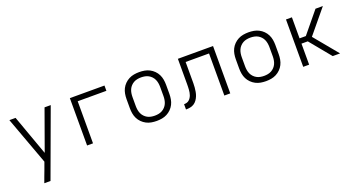

<svg xmlns="http://www.w3.org/2000/svg" viewBox="-44 -1147 3688 1981"><g transform="rotate(-20 1800.0 -156.5)"><path d="M189 215Q200 184 211.5 153Q223 122 235 91L266 6L73 -520H141L300 -78L459 -520H527L257 215Z M737 0V-520H1117V-462H802V0Z M1500 8Q1471 8 1442 3Q1413 -2 1387 -15.5Q1361 -29 1340 -50Q1319 -71 1306 -97Q1293 -123 1288 -152Q1283 -181 1283 -210V-310Q1283 -339 1288 -368Q1293 -397 1306 -423Q1319 -449 1340 -470Q1361 -491 1387 -504.5Q1413 -518 1442 -523Q1471 -528 1500 -528Q1529 -528 1558 -523Q1587 -518 1613 -504.5Q1639 -491 1660 -470Q1681 -449 1694 -423Q1707 -397 1712 -368Q1717 -339 1717 -310V-210Q1717 -181 1712 -152Q1707 -123 1694 -97Q1681 -71 1660 -50Q1639 -29 1613 -15.5Q1587 -2 1558 3Q1529 8 1500 8ZM1500 -50Q1521 -50 1542 -54Q1563 -58 1581 -68Q1599 -78 1613.5 -93.5Q1628 -109 1636.5 -128Q1645 -147 1648.5 -168Q1652 -189 1652 -210V-310Q1652 -331 1648.5 -352Q1645 -373 1636.5 -392Q1628 -411 1613.5 -426.5Q1599 -442 1581 -452Q1563 -462 1542 -466Q1521 -470 1500 -470Q1479 -470 1458 -466Q1437 -462 1419 -452Q1401 -442 1386.5 -426.5Q1372 -411 1363.5 -392Q1355 -373 1351.5 -352Q1348 -331 1348 -310V-210Q1348 -189 1351.5 -168Q1355 -147 1363.5 -128Q1372 -109 1386.5 -93.5Q1401 -78 1419 -68Q1437 -58 1458 -54Q1479 -50 1500 -50Z M1823 0V-58Q1838 -58 1852.5 -62Q1867 -66 1878 -75.5Q1889 -85 1897 -97.5Q1905 -110 1910 -124Q1915 -138 1917.5 -152.5Q1920 -167 1921 -182Q1922 -197 1922.5 -212Q1923 -227 1923 -241Q1923 -251 1923 -261Q1923 -271 1923 -281V-520H2309V0H2244V-462H1987V-280Q1987 -279 1987 -278Q1987 -277 1987 -275Q1987 -252 1987 -229Q1987 -206 1985 -183Q1983 -160 1979 -137Q1975 -114 1966.5 -92.5Q1958 -71 1944.5 -52Q1931 -33 1911.5 -20.5Q1892 -8 1869 -4Q1846 0 1823 0Z M2700 8Q2671 8 2642 3Q2613 -2 2587 -15.5Q2561 -29 2540 -50Q2519 -71 2506 -97Q2493 -123 2488 -152Q2483 -181 2483 -210V-310Q2483 -339 2488 -368Q2493 -397 2506 -423Q2519 -449 2540 -470Q2561 -491 2587 -504.5Q2613 -518 2642 -523Q2671 -528 2700 -528Q2729 -528 2758 -523Q2787 -518 2813 -504.5Q2839 -491 2860 -470Q2881 -449 2894 -423Q2907 -397 2912 -368Q2917 -339 2917 -310V-210Q2917 -181 2912 -152Q2907 -123 2894 -97Q2881 -71 2860 -50Q2839 -29 2813 -15.5Q2787 -2 2758 3Q2729 8 2700 8ZM2700 -50Q2721 -50 2742 -54Q2763 -58 2781 -68Q2799 -78 2813.5 -93.5Q2828 -109 2836.5 -128Q2845 -147 2848.5 -168Q2852 -189 2852 -210V-310Q2852 -331 2848.5 -352Q2845 -373 2836.5 -392Q2828 -411 2813.5 -426.5Q2799 -442 2781 -452Q2763 -462 2742 -466Q2721 -470 2700 -470Q2679 -470 2658 -466Q2637 -462 2619 -452Q2601 -442 2586.5 -426.5Q2572 -411 2563.5 -392Q2555 -373 2551.5 -352Q2548 -331 2548 -310V-210Q2548 -189 2551.5 -168Q2555 -147 2563.5 -128Q2572 -109 2586.5 -93.5Q2601 -78 2619 -68Q2637 -58 2658 -54Q2679 -50 2700 -50Z M3110 0V-520H3175V-289H3244L3434 -520H3515L3300 -260L3515 0H3434L3244 -231H3175V0Z"/></g></svg>

Font: Iosevka Aile Custom Light
Style: Regular
Weight: 300
Designer: Belleve Invis
Foundry: Belleve Invis
Version: Version 17.0.2; ttfautohint (v1.8.3)